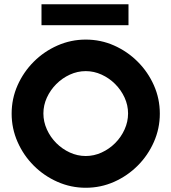

<svg xmlns="http://www.w3.org/2000/svg" viewBox="-20 -877 810 907"><path d="M385 10Q315 10 251.5 -18Q188 -46 139.5 -94.5Q91 -143 63 -206.5Q35 -270 35 -340Q35 -411 63 -474Q91 -537 139.5 -585.5Q188 -634 251.5 -662Q315 -690 385 -690Q456 -690 519 -662Q582 -634 630.5 -585.5Q679 -537 707 -474Q735 -411 735 -340Q735 -270 707 -206.5Q679 -143 630.5 -94.5Q582 -46 519 -18Q456 10 385 10ZM385 -140Q424 -140 460 -156.5Q496 -173 524 -201Q552 -229 568.5 -265.5Q585 -302 585 -341Q585 -380 568.5 -416Q552 -452 524 -480Q496 -508 460 -524.5Q424 -541 385 -541Q346 -541 310 -524.5Q274 -508 246 -480Q218 -452 201.5 -416Q185 -380 185 -341Q185 -302 201.5 -265.5Q218 -229 246 -201Q274 -173 310 -156.5Q346 -140 385 -140ZM176 -758V-857H587V-758Z"/></svg>

Font: Teachers
Style: Regular
Weight: 400
Designer: Alfredo Marco Pradil, Chank Diesel
Version: Version 1.001